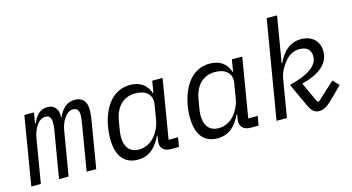

<svg xmlns="http://www.w3.org/2000/svg" viewBox="-81 -1062 2563 1397"><g transform="rotate(-15 1200.5 -364.0)"><path d="M84.2 0 139.9 -334.2C144.9 -364 157 -397 176.1 -424C192.1 -447.1 214.8 -464.1 242.9 -464.1C271 -464.1 285.2 -447.1 285.2 -404.8C285.2 -388.8 283 -370 279.1 -345.9L220.9 0H293L349.1 -334.2C354 -364 366.1 -398.1 384.9 -424C402 -447.1 421.9 -464.1 449.9 -464.1C480.1 -464.1 494 -445 494 -408C494 -394.2 491.1 -370 486.9 -345.9L429 0H501.1L561.1 -359C565 -383.2 567.8 -410.2 567.8 -429C567.8 -491.8 536.9 -528.1 480.1 -528.1C420.1 -528.1 381 -489 355.1 -430H351.9C355.8 -486.2 331 -528.1 273.1 -528.1C215.9 -528.1 185 -486.9 160.9 -435H157L170.1 -516H98L12.1 0Z M813.2 12.1C902 12.1 952.1 -40.8 992.2 -122.2H995L989 -84.9C981.2 -38 1002.1 0 1066.1 0H1124.3L1136 -70H1065L1139.2 -516H1061.1L1046.2 -426.1H1043C1021.3 -492.9 970.2 -528.1 896.3 -528.1C717 -528.1 656.2 -326 656.2 -187.9C656.2 -56.1 712 12.1 813.2 12.1ZM735.1 -180C735.1 -192.8 736.2 -207 739 -225.1L751.1 -296.9C767 -393.1 822.1 -459.2 918 -459.2C994.3 -459.2 1045.1 -418 1033 -345.9L1014.2 -231.9C1006 -185 985.1 -144.2 959.2 -114C924 -73.9 882.1 -57.2 840.2 -57.2C771.3 -57.2 735.1 -103 735.1 -180Z M1413.4 12.1C1502.1 12.1 1552.2 -40.8 1592.3 -122.2H1595.2L1589.1 -84.9C1581.3 -38 1602.3 0 1666.2 0H1724.4L1736.2 -70H1665.1L1739.3 -516H1661.2L1646.3 -426.1H1643.1C1621.4 -492.9 1570.3 -528.1 1496.4 -528.1C1317.1 -528.1 1256.4 -326 1256.4 -187.9C1256.4 -56.1 1312.1 12.1 1413.4 12.1ZM1335.2 -180C1335.2 -192.8 1336.3 -207 1339.1 -225.1L1351.2 -296.9C1367.2 -393.1 1422.2 -459.2 1518.1 -459.2C1594.5 -459.2 1645.2 -418 1633.2 -345.9L1614.3 -231.9C1606.2 -185 1585.2 -144.2 1559.3 -114C1524.1 -73.9 1482.2 -57.2 1440.3 -57.2C1371.4 -57.2 1335.2 -103 1335.2 -180Z M1859.4 0H1937.5L1985.4 -285.2C1992.5 -328.1 2013.5 -366.1 2042.3 -402C2070.3 -436.1 2104.4 -460.9 2155.5 -460.9C2209.5 -460.9 2239.3 -432.9 2239.3 -386C2239.3 -324.9 2188.6 -268.1 2021.3 -226.9L2102.3 -51.1C2123.6 -5 2145.6 12.1 2179.3 12.1C2217.3 12.1 2247.5 -9.9 2299.4 -62.1L2370.4 -133.2L2327.4 -177.9L2194.6 -56.1L2181.5 -57.9L2110.4 -213.1C2285.5 -256 2319.6 -339.1 2319.6 -400.9C2319.6 -478 2266.3 -528.1 2184.3 -528.1C2098.4 -528.1 2044.4 -473 2007.5 -394.2H2003.6L2061.4 -740.1H1983.3Z"/></g></svg>

Font: Margiela Mono Italic Italic
Style: Regular
Weight: 400
Designer: Mike Abbink, Paul van der Laan, Pieter van Rosmalen
Foundry: Bold Monday
Version: Version 2.003 2021